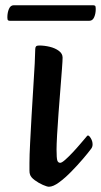

<svg xmlns="http://www.w3.org/2000/svg" viewBox="-20 -697 384 730"><path d="M166 13Q159 13 143 6Q127 -1 112 -12Q97 -23 94 -34Q92 -39 92 -49Q92 -59 92 -77Q92 -106 94.5 -153.5Q97 -201 100 -256Q103 -311 106.5 -363Q110 -415 112 -455Q114 -495 114 -510Q114 -517 117 -520.5Q120 -524 129 -524Q149 -524 169.5 -519Q190 -514 204 -503.5Q218 -493 218 -478Q218 -467 215.5 -434Q213 -401 209.5 -356.5Q206 -312 202.5 -266Q199 -220 197 -183Q195 -146 195 -129Q195 -95 198 -86.5Q201 -78 209 -78Q215 -78 228 -89.5Q241 -101 256.5 -117.5Q272 -134 285.5 -150Q299 -166 306 -174Q312 -182 314 -182Q319 -182 325.5 -171Q332 -160 332 -148Q332 -139 327 -132Q316 -117 295.5 -93Q275 -69 251 -44.5Q227 -20 204.5 -3.5Q182 13 166 13ZM17 -618Q13 -618 10.5 -620Q8 -622 8 -631Q8 -649 14 -663Q20 -677 32 -677H334Q339 -677 341.5 -675Q344 -673 344 -663Q344 -645 338 -631.5Q332 -618 320 -618Z"/></svg>

Font: BriemHand
Style: Regular
Weight: 400
Designer: Gunnlaugur SE Briem, Eben Sorkin
Foundry: Sorkin Type
Version: Version 1.001; ttfautohint (v1.8.4.7-5d5b)